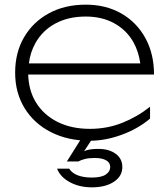

<svg xmlns="http://www.w3.org/2000/svg" viewBox="-20 -592 722 824"><path d="M366 12Q271 12 198.5 -25Q126 -62 85.5 -128Q45 -194 45 -280Q45 -367 83.5 -432.5Q122 -498 190 -535Q258 -572 348 -572Q435 -572 501 -534Q567 -496 604 -428.5Q641 -361 641 -272H101Q103 -204 134 -153Q167 -99 226.5 -69Q286 -39 366 -39Q440 -39 505 -65Q570 -91 624 -134V-83Q572 -39 502 -13.5Q432 12 366 12ZM582 -320Q575 -371 552 -412Q522 -464 469.5 -492.5Q417 -521 348 -521Q273 -521 217.5 -491Q162 -461 132 -407Q110 -368 104 -320ZM333 -4H381L341 57Q346 55 351 53Q370 47 402 47Q448 47 476.5 68Q505 89 505 125Q505 164 469 188Q433 212 374 212Q321 212 280 190Q239 168 225 132H277Q289 151 314 160.5Q339 170 374 170Q415 170 434 157Q453 144 453 125Q453 106 435.5 96Q418 86 386 86Q361 86 344 90.5Q327 95 316 101H267Z"/></svg>

Font: Bounded
Style: Regular
Weight: 200
Designer: Vlad Churkin
Version: Version 1.0